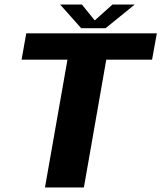

<svg xmlns="http://www.w3.org/2000/svg" viewBox="-20 -821 707 841"><path d="M177 0H347.5L445.5 -559.5H646L667 -675H95L74.5 -559.5H275.5ZM335.5 -697.5H442.5L570 -801H472.5L395 -731.5L339 -801H243.5Z"/></svg>

Font: Anybody
Style: Bold Italic
Weight: 700
Italic angle: -10°
Designer: Tyler Finck
Foundry: Etcetera Type Company
Version: Version 1.113;gftools[0.9.25]